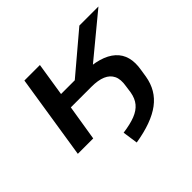

<svg xmlns="http://www.w3.org/2000/svg" viewBox="-162 -689 1067 1067"><g transform="rotate(-45 372.0 -155.5)"><path d="M349 187 336 97Q395 89 433.5 74Q472 59 493.5 33Q515 7 522 -34L528 -77Q536 -124 522 -153Q508 -182 475 -196Q442 -210 390 -210H228L194 0H73L151 -498H273L242 -301H350L583 -498H733L434 -251L407 -297Q479 -296 528.5 -281.5Q578 -267 608.5 -239.5Q639 -212 649.5 -172.5Q660 -133 651 -81L644 -36Q636 11 614.5 47.5Q593 84 557 111Q521 138 469 157Q417 176 349 187Z"/></g></svg>

Font: Nunito Sans 7pt Expanded SemiBold
Style: Italic
Weight: 600
Width: 7
Italic angle: -9°
Designer: Vernon Adams
Foundry: Vernon Adams
Version: Version 3.101;gftools[0.9.27]